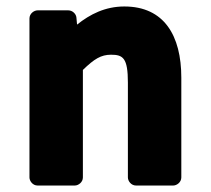

<svg xmlns="http://www.w3.org/2000/svg" viewBox="-20 -548 652 593"><path d="M71 0C71 11 81 25 96 25H211C222 25 236 15 236 0V-332C271 -366 292 -379 323 -379C360 -379 375 -369 375 -293V0C375 11 385 25 400 25H515C526 25 540 15 540 0V-308C540 -438 487 -528 364 -528C305 -528 258 -504 218 -472L216 -494C215 -505 204 -516 191 -516H96C85 -516 71 -506 71 -491Z"/></svg>

Font: Falling Sky
Style: Blk
Weight: 900
Designer: Paul D. Hunt
Foundry: Adobe Systems Incorporated
Version: Version 1.02